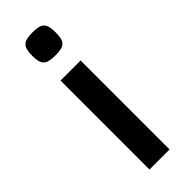

<svg xmlns="http://www.w3.org/2000/svg" viewBox="-245 -761 786 786"><g transform="rotate(-45 147.5 -368.0)"><path d="M147.9 -602.5C201.2 -602.5 215.3 -615.7 215.3 -668.5C215.3 -721.7 201.2 -735.8 147.9 -735.8C95.2 -735.8 79.6 -721.7 79.6 -668.5C79.6 -615.7 95.2 -602.5 147.9 -602.5ZM89.8 0H206.1V-515.1H89.8Z"/></g></svg>

Font: Doppio One
Style: Regular
Weight: 400
Designer: Szymon Celej
Foundry: Sorkin Type Co
Version: Version 1.002